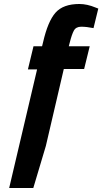

<svg xmlns="http://www.w3.org/2000/svg" viewBox="-20 -732 513 963"><path d="M378 -712Q417 -712 460 -694L473 -689L449 -591Q414 -598 387.5 -598Q361 -598 350.5 -578.5Q340 -559 330 -519L325 -500H430L402 -386H300L210 0L147 211H26L166 -384H120L148 -500H191L196 -520Q220 -625 258.5 -668.5Q297 -712 378 -712Z"/></svg>

Font: Titillium Web
Style: Bold Italic
Weight: 700
Italic angle: -13°
Version: Version 1.001;PS 57.000;hotconv 1.0.70;makeotf.lib2.5.55311